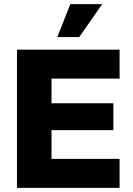

<svg xmlns="http://www.w3.org/2000/svg" viewBox="-20 -908 643 928"><path d="M558 0V-140H229V-279H528V-409H229V-528H558V-668H62V0ZM363 -729 474 -888H320L257 -729Z"/></svg>

Font: Celebes ExtraBold
Style: Regular
Weight: 800
Designer: Anugrah Pasau
Foundry: Lafontype
Version: Version 1.000